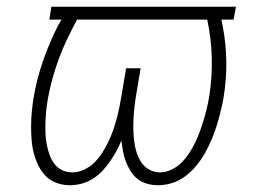

<svg xmlns="http://www.w3.org/2000/svg" viewBox="-20 -540 790 568"><path d="M187 8Q166 8 147 1Q128 -6 115 -19.5Q102 -33 93.5 -50.5Q85 -68 80 -87Q75 -106 73.5 -126Q72 -146 72 -166.5Q72 -187 74 -208Q76 -229 79 -249Q88 -304 107 -359Q126 -414 152 -465L162 -482H126L132 -520H678L671 -482H635L639 -462Q649 -409 649.5 -356Q650 -303 641 -249Q637 -228 632 -207.5Q627 -187 620.5 -166.5Q614 -146 605.5 -126Q597 -106 586 -86.5Q575 -67 560.5 -49.5Q546 -32 528 -18.5Q510 -5 489 1.5Q468 8 447 8Q447 8 447 8Q447 8 447 8Q431 8 415 3.5Q399 -1 387 -10.5Q375 -20 366.5 -33.5Q358 -47 352.5 -61.5Q347 -76 344 -92Q341 -108 339 -124Q332 -107 323.5 -91.5Q315 -76 304.5 -61Q294 -46 281.5 -33Q269 -20 253.5 -10.5Q238 -1 220.5 3.5Q203 8 187 8ZM194 -30Q211 -30 228.5 -38Q246 -46 259.5 -59.5Q273 -73 283 -89Q293 -105 301 -121.5Q309 -138 315 -155.5Q321 -173 325.5 -190Q330 -207 333.5 -224.5Q337 -242 340 -260L353 -338H396L383 -260Q380 -243 378 -225.5Q376 -208 375 -190.5Q374 -173 374.5 -156Q375 -139 377 -122Q379 -105 384 -89.5Q389 -74 397.5 -60.5Q406 -47 421 -38.5Q436 -30 453 -30Q470 -30 487 -38Q504 -46 517 -59Q530 -72 540 -87.5Q550 -103 558 -119.5Q566 -136 572 -153Q578 -170 583 -186.5Q588 -203 592 -220Q596 -237 599 -255Q608 -313 606.5 -369.5Q605 -426 593 -482H208Q193 -454 179 -425Q165 -396 154 -366Q143 -336 134.5 -305Q126 -274 121 -244Q118 -227 116.5 -211Q115 -195 114.5 -178.5Q114 -162 114.5 -146Q115 -130 118 -114Q121 -98 126 -83.5Q131 -69 140 -56.5Q149 -44 163 -37Q177 -30 194 -30Z"/></svg>

Font: Iosevka Etoile XLtObl
Style: Regular
Weight: 200
Italic angle: -9°
Designer: Belleve Invis
Foundry: Belleve Invis
Version: Version 15.5.2; ttfautohint (v1.8.4)